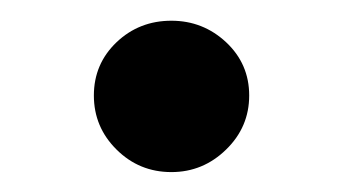

<svg xmlns="http://www.w3.org/2000/svg" viewBox="-20 -164 338 189"><path d="M72.4 -70Q72.4 -38.9 94.7 -16.8Q117 5.4 148.7 5.4Q179.9 5.4 202.6 -16.8Q225.3 -38.9 225.3 -70Q225.3 -101.1 202.6 -122.4Q179.9 -143.6 148.7 -143.6Q117 -143.6 94.7 -122.4Q72.4 -101.1 72.4 -70Z"/></svg>

Font: Estedad-FD VF
Style: Regular
Weight: 100
Designer: Amin Abedi
Version: Version 7.3